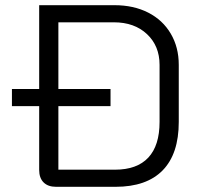

<svg xmlns="http://www.w3.org/2000/svg" viewBox="-20 -720 765 740"><path d="M669 -470V-250Q669 -127 607 -63.5Q545 0 425 0H196Q165 0 148 -17Q131 -34 131 -65V-311H26V-377H131V-700H421Q495 -700 551 -671.5Q607 -643 638 -590.5Q669 -538 669 -470ZM595 -470Q595 -543 546.5 -588.5Q498 -634 419 -634H205V-377H406V-311H205V-66H423Q508 -66 551.5 -112.5Q595 -159 595 -250Z"/></svg>

Font: Bai Jamjuree
Style: Regular
Weight: 400
Designer: Katatrad Aksorn Co.,Ltd.
Foundry: Cadson Demak Co.,Ltd.
Version: Version 1.000; ttfautohint (v1.6)